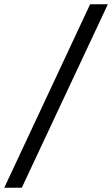

<svg xmlns="http://www.w3.org/2000/svg" viewBox="-52 -784 525 899"><path d="M-32 95 370 -764H453L50 95Z"/></svg>

Font: DM Sans Italic
Style: Regular
Weight: 400
Italic angle: -10°
Designer: Colophon Foundry, Jonny Pinhorn
Foundry: Colophon Foundry
Version: Version 4.004; ttfautohint (v1.8.4.7-5d5b)